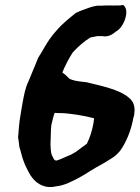

<svg xmlns="http://www.w3.org/2000/svg" viewBox="-20 -745 564 776"><path d="M63 -281C57 -248 56 -222 53 -188V-186L54 -185C56 -172 57 -163 58 -152C65 -133 68 -110 78 -87C83 -73 91 -60 95 -51C115 -10 154 21 207 8C240 5 273 -13 298 -26C321 -38 345 -55 368 -68C391 -80 414 -94 431 -105C445 -114 455 -123 464 -134H465V-135C488 -166 510 -216 519 -269C521 -273 523 -282 523 -288C527 -315 518 -337 501 -350C462 -384 388 -398 328 -413H326C287 -417 276 -420 262 -426C256 -430 248 -441 232 -452C240 -473 258 -509 274 -533C298 -559 320 -578 346 -594H348C356 -595 370 -599 373 -599H393C423 -593 442 -613 449 -618C477 -632 498 -685 488 -711C486 -717 482 -721 478 -725L465 -723H456C430 -722 419 -724 389 -722H373C350 -719 333 -711 313 -704C307 -702 297 -698 290 -694C290 -694 290 -696 282 -689C265 -675 235 -653 207 -620C193 -605 175 -581 158 -551C151 -538 144 -527 137 -516V-515L135 -513C123 -482 108 -449 95 -416C82 -390 76 -356 71 -328ZM188 -242C192 -258 196 -276 201 -289C207 -288 215 -288 221 -288C259 -288 324 -277 360 -267C360 -266 360 -263 359 -258L358 -248C352 -216 344 -190 331 -164C327 -161 317 -154 309 -148L300 -141C293 -135 284 -129 267 -120C253 -114 238 -108 223 -101L208 -96C202 -97 200 -97 195 -107V-108C186 -122 186 -127 184 -160C184 -178 186 -200 186 -223L187 -234V-235C187 -237 187 -238 188 -242Z"/></svg>

Font: Vapor
Style: ExBdObl
Weight: 800
Foundry: Cannot Into Space Fonts
Version: Version 0.179